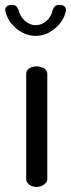

<svg xmlns="http://www.w3.org/2000/svg" viewBox="-44 -735 279 755"><path d="M100 0Q82 0 70.5 -9.5Q59 -19 59 -30V-445Q59 -458 70.5 -466Q82 -474 100 -474Q117 -474 129.5 -466Q142 -458 142 -445V-30Q142 -19 129.5 -9.5Q117 0 100 0ZM96 -594Q55 -594 20.5 -622.5Q-14 -651 -23 -692Q-25 -702 -19 -708.5Q-13 -715 -3 -715H7Q16 -715 21 -709.5Q26 -704 29 -695Q35 -670 54 -653Q73 -636 96 -636Q120 -636 139 -653Q158 -670 163 -695Q166 -704 171 -709.5Q176 -715 185 -715H194Q205 -715 211 -708.5Q217 -702 215 -691Q206 -651 171.5 -622.5Q137 -594 96 -594Z"/></svg>

Font: Dosis Medium
Style: Regular
Weight: 500
Designer: EdgarTolentino, PabloImpallari, IginoMarini
Foundry: EdgarTolentino, PabloImpallari, IginoMarini
Version: Version 3.001; ttfautohint (v1.8.2)